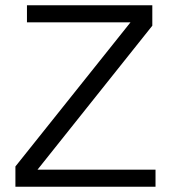

<svg xmlns="http://www.w3.org/2000/svg" viewBox="-20 -710 651 730"><path d="M571.3 -64.9H122.6L559.1 -612.3V-689.9H82.5V-625H476.1L38.6 -77.1V0H571.3Z"/></svg>

Font: Saysettha
Style: Regular
Weight: 400
Designer: John M. Durdin
Foundry: Lao Script for Windows
Version: Version 2.201